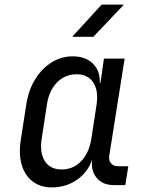

<svg xmlns="http://www.w3.org/2000/svg" viewBox="-20 -805 640 835"><path d="M294 -645 422 -785H519L386 -645ZM205 10Q156 10 122 -16Q88 -42 74.5 -88Q61 -134 70 -194L95 -355Q105 -416 134 -462Q163 -508 205 -534Q247 -560 296 -560Q352 -560 384 -528.5Q416 -497 414 -445H417L432 -550H522L455 -127Q452 -107 463 -94.5Q474 -82 493 -82H538L525 0H475Q426 0 400 -32Q374 -64 381 -111Q362 -56 314.5 -23Q267 10 205 10ZM248 -68Q298 -68 332.5 -103.5Q367 -139 377 -200L400 -350Q409 -411 385.5 -446.5Q362 -482 313 -482Q263 -482 228 -446.5Q193 -411 184 -350L161 -200Q152 -139 175.5 -103.5Q199 -68 248 -68Z"/></svg>

Font: JetBrains Mono NL
Style: Italic
Weight: 400
Italic angle: -9°
Monospace: yes
Designer: Philipp Nurullin, Konstantin Bulenkov
Foundry: JetBrains
Version: Version 2.305; ttfautohint (v1.8.4.7-5d5b)